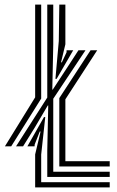

<svg xmlns="http://www.w3.org/2000/svg" viewBox="-20 -820 512 840"><path d="M1.5 -179.8 133.8 -394.2V-800H160.2V-388.8L29 -179.8ZM222.5 -475 237.2 -640.2 239.5 -800H266V-626.2L247 -547.2H250.5L271.2 -591.2V-600H300.2L227.8 -475ZM160.2 -23H460V0H133.8V-144.5L157.5 -244.5H154L131.8 -188L131.2 -179.8H99.8L172.5 -307.8H178L160.2 -143.8ZM213 -68.8H460V-45.8H186.8V-160.2L191 -358.5H189L131.5 -261L81 -179.8H50.2L186.8 -393.2V-800H213V-625.2L208.8 -428H210.8L278.2 -530.8L323.2 -600H354L213 -388ZM266 -114.8H460V-91.8H239.5V-390.8L376.2 -600H405.2L266 -385.5Z"/></svg>

Font: Big Shoulders Inline Text Thin ExtraBold
Style: Regular
Weight: 800
Version: Version 2.002